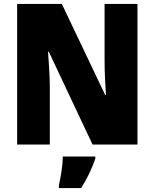

<svg xmlns="http://www.w3.org/2000/svg" viewBox="-20 -734 786 975"><path d="M678 -714H511V-425Q511 -384 513.5 -331Q516 -278 518 -252H514L294 -714H67V0H233V-290Q233 -333 229.5 -388Q226 -443 224 -471H228L450 0H678ZM299 61Q299 90 292.5 134Q286 178 279 207V221H392Q416 183 433 147.5Q450 112 464 72V61Z"/></svg>

Font: Noto Sans UI SemiCondensed Black
Style: Regular
Weight: 900
Width: 4
Designer: Monotype Design Team
Foundry: Monotype Imaging Inc.
Version: 1.001